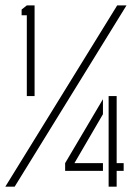

<svg xmlns="http://www.w3.org/2000/svg" viewBox="-20 -704 526 724"><path d="M389.6 0V-341.8H419.9V-88.9H446.3V-59.6H419.9V0ZM61.5 -646.5V-668L81.1 -683.6H110.4V-341.8H81.1V-646.5ZM225.6 -59.6V-88.9L368.2 -330.1V-273.4L260.7 -88.9H368.2V-59.6ZM0 0 421.9 -683.6H457L35.2 0Z"/></svg>

Font: Post No Bills Colombo
Style: Light
Weight: 400
Designer: Kosala Senevirathne, Siva Puranthara, Lasantha Premarathna, Tharique Azeez
Foundry: Mooniak
Version: Version 1.220 ; ttfautohint (v1.5)